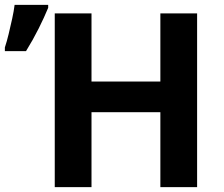

<svg xmlns="http://www.w3.org/2000/svg" viewBox="-20 -769 920 789"><path d="M790 0H639V-308H356V0H205V-714H356V-434H639V-714H790ZM0 -559V-574Q8 -598 15.5 -629Q23 -660 30 -692Q37 -724 40 -749H178V-737Q162 -698 139 -652Q116 -606 87 -559Z"/></svg>

Font: Noto IKEA Latin
Style: Bold
Weight: 700
Designer: Monotype Design Team
Foundry: Monotype Imaging Inc.
Version: Version 1.0